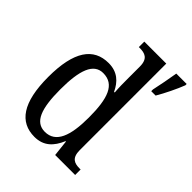

<svg xmlns="http://www.w3.org/2000/svg" viewBox="-214 -884 1019 1019"><g transform="rotate(45 295.5 -375.0)"><path d="M218 10C286 10 325 -29 351 -91H354L364 0H514V-41H506C467 -41 438 -52 438 -111V-760H273V-719H280C317 -719 350 -710 350 -650V-565C350 -529 350 -490 353 -458H348C324 -510 286 -546 220 -546C107 -546 45 -460 45 -267C45 -75 107 10 218 10ZM485 -613V-600H518C543 -642 575 -708 591 -750V-760H513C505 -711 495 -658 485 -613ZM238 -48C165 -48 137 -120 137 -266C137 -410 165 -488 237 -488C323 -488 350 -410 350 -267C350 -129 320 -48 238 -48Z"/></g></svg>

Font: Noto Serif Khmer Condensed
Style: Regular
Weight: 400
Width: 3
Designer: Danh Hong and the Monotype Design Team
Foundry: Monotype Imaging Inc.
Version: Version 2.004